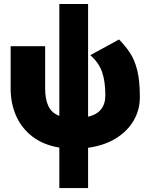

<svg xmlns="http://www.w3.org/2000/svg" viewBox="-20 -743 757 978"><path d="M282.2 214.8V8.8Q200.7 -4.9 145.5 -47.1Q90.3 -89.4 62.3 -152.6Q34.2 -215.8 34.2 -293V-507.8H210V-293Q210 -237.3 226.6 -202.4Q243.2 -167.5 282.2 -152.8V-722.7H428.7V-148.4Q516.6 -168.9 516.6 -257.8Q516.6 -327.6 500 -376Q483.4 -424.3 439.9 -461.9L586.4 -542Q617.2 -510.7 641.1 -475.3Q665 -439.9 678.7 -386.7Q692.4 -333.5 692.4 -248Q692.4 -183.6 661.1 -129.4Q629.9 -75.2 571 -38.6Q512.2 -2 428.7 9.8V214.8Z"/></svg>

Font: Giphurs Black
Style: Regular
Weight: 900
Version: Version 0.920; ttfautohint (v1.8.4.7-5d5b)